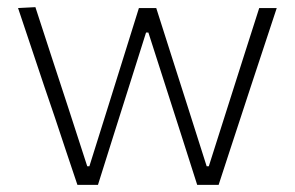

<svg xmlns="http://www.w3.org/2000/svg" viewBox="-20 -517 824 537"><path d="M196.5 0Q181 -46.5 165.2 -93.2Q149.5 -140 133.5 -188.5L103.5 -276.5Q85.5 -331 67.2 -385Q49 -439 30.5 -494.5L79 -497Q100.5 -431.5 124.2 -358.2Q148 -285 170 -218.5L224 -52H230L283.5 -222.5Q304.5 -290 325.8 -357.8Q347 -425.5 368.5 -494.5H417Q438 -429 459.8 -360.2Q481.5 -291.5 503 -225L558 -52H564L619.5 -226.5Q640.5 -292.5 663.2 -363.8Q686 -435 705 -494.5H754Q736 -440 718 -385.5Q700 -331 682 -276.5L653.5 -189.5Q637.5 -141 622 -93.5Q606.5 -46 591.5 0H531.5Q511 -64.5 489 -133.2Q467 -202 447 -264L395 -426H388.5L337 -263Q317.5 -201 295.8 -132.8Q274 -64.5 254 0Z"/></svg>

Font: Commissioner ExtraLight
Style: Regular
Weight: 200
Designer: Kostas Bartsokas
Foundry: Kostas Bartsokas
Version: Version 1.000; ttfautohint (v1.8.3)